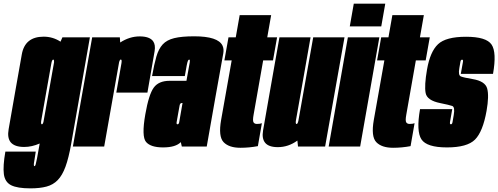

<svg xmlns="http://www.w3.org/2000/svg" viewBox="-76 -805 2738 1055"><path d="M91 230Q19.5 230 -14.8 212.8Q-49 195.5 -54.8 151.8Q-60.5 108 -46.5 28H120.5Q112.5 75 110.5 91.5Q108.5 108 113.5 108Q117 108 119.8 99.5Q122.5 91 127.5 65Q132.5 39 141.5 -13L142 -16.5Q99 2.5 57 2.5Q4 2.5 -17.5 -23.5Q-37 -48 -28.5 -95.5Q-11.5 -193 7.5 -301Q26.5 -409 43.8 -506.2Q61 -603.5 164 -603.5Q214.5 -603.5 256.5 -576L267 -600H418L315 -14Q301.5 62.5 284 110.5Q266.5 158.5 241.2 184.5Q216 210.5 179.5 220.2Q143 230 91 230ZM221 -462.5Q222 -475.5 218 -477Q217.5 -477.5 216.5 -477.5Q209.5 -477.5 205.8 -455Q202 -432.5 178.5 -301Q155 -167 151 -144.5Q147.5 -125 152.5 -122.5Q153 -122 154 -122Q159.5 -122 163 -136Z M563 -296Q587 -433 591 -455.5Q594.5 -475 589.5 -477.5Q589 -478 588 -478Q582.5 -478 578.5 -463.5L496.5 0H324.5L430.5 -600H582.5L584.5 -571.5Q636 -605 691.5 -605Q745.5 -605 765 -579Q779.5 -559 773.5 -523.5Q759.5 -442 734 -296Z M923 0 917.5 -24Q889 5 820 5Q752 5 726.5 -25Q701 -55 722.5 -177Q741.5 -286 768.8 -323.5Q796 -361 856 -361H948.5L952.5 -383.5Q963.5 -445 966.5 -461.5Q969 -475 965 -477Q964.5 -477.5 963.5 -477.5Q960 -477.5 957 -471.8Q954 -466 950.2 -446.8Q946.5 -427.5 939.5 -387H759.5Q771 -451.5 783.2 -494Q795.5 -536.5 818 -561Q840.5 -585.5 881.5 -595.5Q922.5 -605.5 991 -605.5Q1122 -605.5 1146.5 -554.5Q1155 -536.5 1151 -512.5Q1134 -419.5 1108.5 -275.5L1060 0ZM908.5 -132.5 927 -239H923.5Q913 -239 910.8 -225Q908.5 -211 902.5 -179Q896.5 -145 894.5 -133.5Q893 -125.5 896 -123Q897.5 -122 899.5 -122Q906 -122 908.5 -132.5Z M1245 7Q1182 7 1152.5 -24Q1123 -55 1139 -146L1197 -473H1157L1179.5 -600H1219.5L1241 -722H1414L1392.5 -600H1446.5L1424 -473H1370L1317.5 -175Q1311.5 -142 1317 -133Q1322.5 -124 1335.5 -124Q1353.5 -124 1363 -128L1341 -2Q1293 7 1245 7Z M1561.5 0 1558 -32.5Q1508.5 3.5 1450.5 3.5Q1400 3.5 1380.5 -21Q1362 -44 1369.5 -88Q1385.5 -179.5 1403 -279.5L1459.5 -600H1630.5L1574.5 -281.5Q1554.5 -168.5 1550.5 -146Q1547 -126.5 1552 -124Q1552.5 -123.5 1553.5 -123.5Q1559.5 -123.5 1563.5 -141L1645 -600H1817L1710.5 0Z M1730 0 1835.5 -600H2008.5L1903 0ZM1868 -785H2041L2019 -660H1846Z M2084 7Q2021 7 1991.5 -24Q1962 -55 1978 -146L2036 -473H1996L2018.5 -600H2058.5L2080 -722H2253L2231.5 -600H2285.5L2263 -473H2209L2156.5 -175Q2150.5 -142 2156 -133Q2161.5 -124 2174.5 -124Q2192.5 -124 2202 -128L2180 -2Q2132 7 2084 7Z M2380 5Q2269 5 2239.8 -39.2Q2210.5 -83.5 2232 -205.5H2409Q2398.5 -146 2396.5 -134Q2395 -125.5 2398.5 -123Q2399.5 -122 2401.5 -122Q2408.5 -122 2410.5 -134Q2412.5 -146 2417 -172Q2425 -217 2408.8 -222.8Q2392.5 -228.5 2343 -238.5Q2270.5 -253 2262.8 -293.8Q2255 -334.5 2270.5 -423.5Q2287.5 -521 2330.8 -562Q2374 -603 2485 -603Q2596 -603 2625 -560.2Q2654 -517.5 2633 -399H2456Q2466 -455 2468 -466Q2469.5 -473.5 2466.5 -476Q2465 -477 2463 -477Q2456 -477 2454 -466Q2452 -455 2448 -431Q2440.5 -391 2456.8 -384.8Q2473 -378.5 2521 -370.5Q2590 -359 2601 -318.5Q2612 -278 2597.5 -195.5Q2577 -81 2534 -38Q2491 5 2380 5Z"/></svg>

Font: Anybody UltraCondensed Black
Style: Italic
Weight: 900
Width: 1
Italic angle: -10°
Designer: Tyler Finck
Foundry: Etcetera Type Company
Version: Version 1.010; ttfautohint (v1.8.3) -l 8 -r 50 -G 200 -x 14 